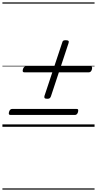

<svg xmlns="http://www.w3.org/2000/svg" viewBox="-20 -1050 803 1590"><path d="M372 -232Q355 -232 350 -237.5Q345 -243 348 -255L495 -697Q498 -710 504.5 -713.5Q511 -717 524 -717Q541 -717 546.5 -712Q552 -707 548 -694L402 -253Q398 -242 392 -237Q386 -232 372 -232ZM67 -98Q57 -98 54 -104Q51 -110 55 -124Q62 -148 82 -148H614Q625 -148 627 -141.5Q629 -135 626 -122Q619 -98 600 -98ZM182 -451Q172 -451 169 -457Q166 -463 170 -477Q177 -501 197 -501H729Q740 -501 742 -494.5Q744 -488 741 -475Q734 -451 715 -451ZM0 510H763V520H0ZM0 -20H763V0H0ZM0 -505H763V-500H0ZM0 -1030H763V-1020H0Z"/></svg>

Font: Playwrite CO Guides
Style: Regular
Weight: 400
Designer: Veronika Burian, José Scaglione
Foundry: TypeTogether
Version: Version 1.003